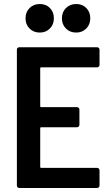

<svg xmlns="http://www.w3.org/2000/svg" viewBox="-20 -935 553 955"><path d="M463 -600H185Q180 -600 180 -595V-407Q180 -402 185 -402H363Q368 -402 371.5 -398.5Q375 -395 375 -390V-314Q375 -309 371.5 -305.5Q368 -302 363 -302H185Q180 -302 180 -297V-105Q180 -100 185 -100H463Q468 -100 471.5 -96.5Q475 -93 475 -88V-12Q475 -7 471.5 -3.5Q468 0 463 0H76Q71 0 67.5 -3.5Q64 -7 64 -12V-688Q64 -693 67.5 -696.5Q71 -700 76 -700H463Q468 -700 471.5 -696.5Q475 -693 475 -688V-612Q475 -607 471.5 -603.5Q468 -600 463 -600ZM288 -844Q288 -875 308 -895Q328 -915 359 -915Q390 -915 409.5 -895Q429 -875 429 -844Q429 -813 409 -793Q389 -773 359 -773Q328 -773 308 -793Q288 -813 288 -844ZM107 -844Q107 -875 127 -895Q147 -915 178 -915Q209 -915 228.5 -895Q248 -875 248 -844Q248 -813 228 -793Q208 -773 178 -773Q147 -773 127 -793Q107 -813 107 -844Z"/></svg>

Font: Barlow Semi Condensed SemiBold
Style: Regular
Weight: 600
Width: 4
Designer: Jeremy Tribby
Foundry: Tribby Type
Version: Version 1.408